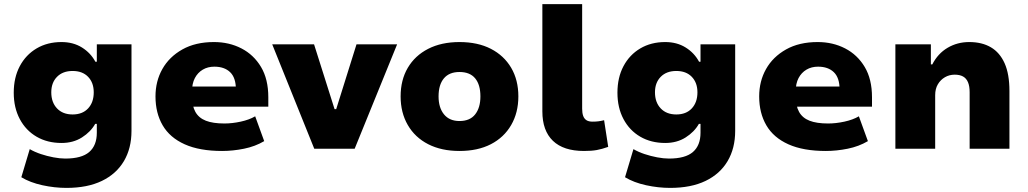

<svg xmlns="http://www.w3.org/2000/svg" viewBox="-20 -725 5010 936"><path d="M304 191Q246 191 186.5 178Q127 165 84 139L125 2Q149 16 179 26Q209 36 240.5 42Q272 48 298 48Q378 48 415 16Q452 -16 452 -78V-121H444Q422 -82 379.5 -55Q337 -28 280 -28Q211 -28 158.5 -58.5Q106 -89 76.5 -144.5Q47 -200 47 -273Q47 -347 76.5 -402.5Q106 -458 158.5 -489Q211 -520 280 -520Q337 -520 379.5 -493.5Q422 -467 445 -424H452V-509H621V-87Q621 -2 584 60.5Q547 123 476.5 157Q406 191 304 191ZM334 -167Q382 -167 409.5 -196.5Q437 -226 437 -275Q437 -322 409.5 -350.5Q382 -379 334 -379Q286 -379 258 -350.5Q230 -322 230 -275Q230 -226 258 -196.5Q286 -167 334 -167Z M1063 11Q953 11 880.5 -21.5Q808 -54 773 -114Q738 -174 738 -255Q738 -329 771.5 -388.5Q805 -448 869 -484Q933 -520 1023 -520Q1097 -520 1157 -489Q1217 -458 1252.5 -398.5Q1288 -339 1288 -251V-205H892V-303H1138L1130 -289Q1130 -346 1102 -373Q1074 -400 1025 -400Q993 -400 968.5 -385.5Q944 -371 930 -344.5Q916 -318 916 -279V-257Q916 -209 932.5 -179.5Q949 -150 983.5 -136.5Q1018 -123 1074 -123Q1112 -123 1153.5 -132Q1195 -141 1224 -158L1268 -37Q1224 -11 1169.5 0Q1115 11 1063 11Z M1512 0 1307 -509H1511L1611 -193H1619L1718 -509H1916L1709 0Z M2220 11Q2132 11 2067.5 -22Q2003 -55 1968 -115.5Q1933 -176 1933 -255Q1933 -335 1968 -394.5Q2003 -454 2067.5 -487Q2132 -520 2220 -520Q2309 -520 2373 -487Q2437 -454 2472 -394.5Q2507 -335 2507 -255Q2507 -176 2472 -115.5Q2437 -55 2373 -22Q2309 11 2220 11ZM2220 -135Q2271 -135 2296.5 -167.5Q2322 -200 2322 -255Q2322 -312 2296.5 -343Q2271 -374 2220 -374Q2170 -374 2144 -343Q2118 -312 2118 -255Q2118 -200 2144.5 -167.5Q2171 -135 2220 -135Z M2827 11Q2727 11 2675.5 -38.5Q2624 -88 2624 -182V-705H2818V-195Q2818 -174 2823 -160Q2828 -146 2839 -139Q2850 -132 2868 -132Q2884 -132 2896.5 -133.5Q2909 -135 2925 -139L2945 -9Q2914 2 2889 6.5Q2864 11 2827 11Z M3247 191Q3189 191 3129.5 178Q3070 165 3027 139L3068 2Q3092 16 3122 26Q3152 36 3183.5 42Q3215 48 3241 48Q3321 48 3358 16Q3395 -16 3395 -78V-121H3387Q3365 -82 3322.5 -55Q3280 -28 3223 -28Q3154 -28 3101.5 -58.5Q3049 -89 3019.5 -144.5Q2990 -200 2990 -273Q2990 -347 3019.5 -402.5Q3049 -458 3101.5 -489Q3154 -520 3223 -520Q3280 -520 3322.5 -493.5Q3365 -467 3388 -424H3395V-509H3564V-87Q3564 -2 3527 60.5Q3490 123 3419.5 157Q3349 191 3247 191ZM3277 -167Q3325 -167 3352.5 -196.5Q3380 -226 3380 -275Q3380 -322 3352.5 -350.5Q3325 -379 3277 -379Q3229 -379 3201 -350.5Q3173 -322 3173 -275Q3173 -226 3201 -196.5Q3229 -167 3277 -167Z M4006 11Q3896 11 3823.5 -21.5Q3751 -54 3716 -114Q3681 -174 3681 -255Q3681 -329 3714.5 -388.5Q3748 -448 3812 -484Q3876 -520 3966 -520Q4040 -520 4100 -489Q4160 -458 4195.5 -398.5Q4231 -339 4231 -251V-205H3835V-303H4081L4073 -289Q4073 -346 4045 -373Q4017 -400 3968 -400Q3936 -400 3911.5 -385.5Q3887 -371 3873 -344.5Q3859 -318 3859 -279V-257Q3859 -209 3875.5 -179.5Q3892 -150 3926.5 -136.5Q3961 -123 4017 -123Q4055 -123 4096.5 -132Q4138 -141 4167 -158L4211 -37Q4167 -11 4112.5 0Q4058 11 4006 11Z M4345 0V-509H4518V-411H4525Q4552 -464 4599.5 -492Q4647 -520 4705 -520Q4767 -520 4810.5 -494.5Q4854 -469 4877.5 -416.5Q4901 -364 4901 -281V0H4707V-275Q4707 -305 4699 -324Q4691 -343 4675 -352Q4659 -361 4634 -361Q4608 -361 4586.5 -348.5Q4565 -336 4552 -314Q4539 -292 4539 -261V0Z"/></svg>

Font: Nunito Sans 6pt Black
Style: Regular
Weight: 900
Version: Version 3.101;gftools[0.9.27]